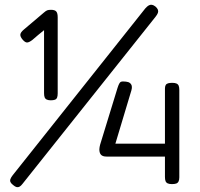

<svg xmlns="http://www.w3.org/2000/svg" viewBox="-20 -758 835 802"><path d="M35 15Q27 9 24 3Q21 -3 23.5 -10Q26 -17 33 -26L587 -723Q595 -732 601.5 -735.5Q608 -739 614.5 -738Q621 -737 629 -731Q637 -724 639.5 -717.5Q642 -711 639.5 -704Q637 -697 629 -687L74 10Q68 18 62 21.5Q56 25 49.5 23.5Q43 22 35 15ZM698 11Q687 11 680.5 8Q674 5 671.5 -1.5Q669 -8 669 -19V-104H425Q409 -104 402 -111.5Q395 -119 395 -134Q395 -139 396 -143.5Q397 -148 398 -153L471 -391Q478 -413 484.5 -416Q491 -419 506 -417Q517 -416 523 -411Q529 -406 530.5 -398.5Q532 -391 529 -381L462 -158H669V-388Q669 -397 672 -402.5Q675 -408 682 -410Q689 -412 700 -412Q711 -412 717.5 -409Q724 -406 726.5 -399.5Q729 -393 729 -382V-17Q729 -7 726 -0.5Q723 6 716.5 8.5Q710 11 698 11ZM192 -339Q182 -339 175.5 -342Q169 -345 166.5 -351.5Q164 -358 164 -369V-632Q152 -622 139.5 -612Q127 -602 115 -591Q102 -581 93.5 -580.5Q85 -580 74 -593Q64 -605 65 -614Q66 -623 79 -634L164 -706Q172 -713 177.5 -715Q183 -717 193 -717Q209 -717 215 -710Q221 -703 221 -686V-368Q221 -357 218.5 -350.5Q216 -344 209.5 -341.5Q203 -339 192 -339Z"/></svg>

Font: Fredoka Expanded Light
Style: Regular
Weight: 300
Width: 7
Designer: Ben Nathan
Foundry: Milena B. Brandão, Ben Nathan
Version: Version 2.001